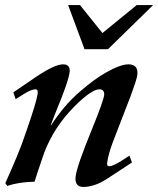

<svg xmlns="http://www.w3.org/2000/svg" viewBox="-20 -724 627 761"><path d="M503 -80 407 -17Q378 2 354 9.5Q330 17 311 17Q274 17 280 -26Q285 -67 347 -218Q390 -324 393 -348Q394 -370 374 -370Q343 -370 276 -303Q194 -221 155 -118Q141 -77 131.5 -49Q122 -21 117 -4Q85 -3 58.5 1Q32 5 9 13L1 2Q24 -49 45 -99Q66 -149 83 -200Q124 -317 129 -351Q132 -370 121 -370Q105 -370 77 -353L42 -331L33 -358L124 -420Q197 -469 230 -469Q259 -469 256 -439Q252 -402 202 -282L181 -228H183Q206 -264 234.5 -298Q263 -332 298 -362Q352 -409 399 -436Q457 -469 489 -469Q530 -469 524 -425Q521 -406 498 -344L427 -160Q418 -136 412.5 -116Q407 -96 405 -80Q402 -65 413 -65Q427 -65 462 -87L493 -107ZM250 -704H297L386 -593L522 -704H587L408 -529H315Z"/></svg>

Font: DG Didot
Style: Bold Italic
Weight: 700
Designer: David Gatwood, Takis Katsoulidis, and George D. Matthiopoulos
Foundry: David Gatwood
Version: Version 1.0